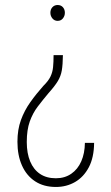

<svg xmlns="http://www.w3.org/2000/svg" viewBox="-20 -557 441 763"><path d="M192.9 -337.9H230Q229.5 -299.8 225.6 -277.1Q221.7 -254.4 209.7 -234.6Q197.8 -214.8 173.3 -187.5Q150.4 -160.2 130.4 -134Q110.4 -107.9 98.4 -74.5Q86.4 -41 86.4 7.3Q86.4 52.2 99.9 84.5Q113.3 116.7 138.9 134Q164.6 151.4 202.1 151.4Q237.3 151.4 263.2 133.5Q289.1 115.7 303 84Q316.9 52.2 317.4 10.7H354Q353.5 68.8 333 107.7Q312.5 146.5 278.3 166.3Q244.1 186 202.1 186Q153.8 186 119.6 163.6Q85.4 141.1 67.4 100.8Q49.3 60.5 49.3 6.3Q49.3 -42 63.2 -80.1Q77.1 -118.2 100.6 -151.1Q124 -184.1 152.8 -216.3Q171.9 -234.9 180.4 -252.4Q189 -270 190.9 -290.3Q192.9 -310.5 192.9 -337.9ZM237.8 -506.3Q237.8 -493.7 230 -483.9Q222.2 -474.1 209 -474.1Q196.3 -474.1 188.2 -483.9Q180.2 -493.7 180.2 -506.3Q180.2 -519.5 188.2 -528.3Q196.3 -537.1 209 -537.1Q222.2 -537.1 230 -528.3Q237.8 -519.5 237.8 -506.3Z"/></svg>

Font: Roboto Condensed ExtraLight
Style: Regular
Weight: 250
Designer: Christian Robertson
Foundry: Google
Version: Version 3.008; 2023